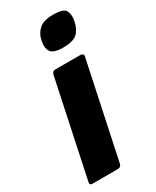

<svg xmlns="http://www.w3.org/2000/svg" viewBox="-185 -719 628 771"><g transform="rotate(-30 129.5 -333.5)"><path d="M266 -601Q259 -567 240 -549.5Q221 -532 175 -532Q131 -532 118.5 -549.5Q106 -567 113 -601Q119 -630 139.5 -648.5Q160 -667 204 -667Q253 -667 262.5 -648.5Q272 -630 266 -601ZM138 -14Q135 0 120 0H3Q-11 0 -8 -14L86 -458Q90 -472 103 -472H220Q226 -472 230 -468Q234 -464 232 -458Z"/></g></svg>

Font: Glory Thin ExtraBold
Style: Italic
Weight: 800
Italic angle: -12°
Version: Version 1.011